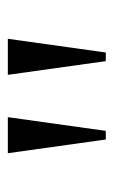

<svg xmlns="http://www.w3.org/2000/svg" viewBox="80 -760 290 490"><g transform="rotate(-90 225.0 -515.0)"><path d="M114 -390 79 -640H171L136 -390ZM314 -390 279 -640H371L336 -390Z"/></g></svg>

Font: Spectral SC Medium
Style: Regular
Weight: 500
Designer: Jean-Baptiste Levee
Foundry: Production Type
Version: Version 2.001